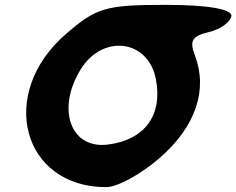

<svg xmlns="http://www.w3.org/2000/svg" viewBox="-20 -820 972 790"><path d="M250 -679C-31 -435 71 -50 417 -50C463 -50 562 -104 638 -171C785 -299 836 -450 782 -592C759 -652 769 -671 839 -688C887 -699 928 -729 932 -754C936 -782 835 -800 664 -800C414 -800 377 -789 250 -679ZM621 -496C651 -346 575 -243 422 -225C270 -207 212 -371 311 -533C401 -681 589 -658 621 -496Z"/></svg>

Font: Hussar Skorodowane
Style: Ky
Weight: 700
Foundry: Cannot Into Space Fonts
Version: Version 0.892